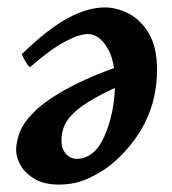

<svg xmlns="http://www.w3.org/2000/svg" viewBox="-20 -477 462 517"><path d="M402.8 -289.1Q402.8 -212.4 371.3 -148.7Q339.8 -85 280.8 -35.2Q258.3 -16.1 220.9 2Q183.6 20 138.7 20Q99.6 20 74.2 5.4Q48.8 -9.3 36.1 -30.8Q23.4 -52.2 23.4 -73.2Q23.4 -94.7 33.4 -121.3Q43.5 -147.9 74.7 -178.5Q106 -209 169.2 -242.7Q232.4 -276.4 338.9 -312L341.8 -262.7Q275.9 -235.8 236.6 -213.6Q197.3 -191.4 177.7 -172.1Q158.2 -152.8 151.9 -135Q145.5 -117.2 145.5 -99.1Q145.5 -76.2 157.5 -62.7Q169.4 -49.3 187 -49.3Q203.1 -49.3 217.5 -57.1Q231.9 -64.9 241.7 -77.1Q261.7 -102.1 275.6 -150.6Q289.6 -199.2 289.6 -254.4Q289.6 -316.9 267.3 -351.1Q245.1 -385.3 216.8 -385.3Q192.9 -385.3 153.8 -364.3Q114.7 -343.3 61 -296.4Q55.2 -299.3 47.6 -313.2Q40 -327.1 38.6 -331.1Q110.4 -400.4 163.6 -428.7Q216.8 -457 262.7 -457Q293.5 -457 325.9 -440.7Q358.4 -424.3 380.6 -387.5Q402.8 -350.6 402.8 -289.1Z"/></svg>

Font: Gentium Plus
Style: Bold Italic
Weight: 700
Italic angle: -8°
Designer: Victor Gaultney, Annie Olsen, Iska Routamaa, Becca Hirsbrunner
Foundry: SIL International
Version: Version 6.101